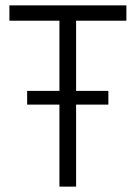

<svg xmlns="http://www.w3.org/2000/svg" viewBox="-20 -694 505 714"><path d="M450 -617V-674H15V-617H201V-356H81V-305H201V0H263V-305H383V-356H263V-617Z"/></svg>

Font: Hind Light
Style: Regular
Weight: 300
Designer: Manushi Parikh, Satya Rajpurohit
Foundry: Indian Type Foundry
Version: Version 1.201;PS 1.0;hotconv 1.0.78;makeotf.lib2.5.61930; tt